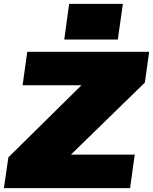

<svg xmlns="http://www.w3.org/2000/svg" viewBox="-43 -966 786 986"><path d="M0 -158 505 -656 621 -528H73L97 -700H723L701 -542L190 -44L74 -172H649L625 0H-23ZM588 -946 562 -763H287L312 -946Z"/></svg>

Font: Pathway Extreme 28pt Black
Style: Italic
Weight: 900
Italic angle: -8°
Designer: Eduardo Rodriguez Tunni
Foundry: Eduardo Rodriguez Tunni
Version: Version 1.001;gftools[0.9.26]